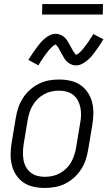

<svg xmlns="http://www.w3.org/2000/svg" viewBox="-20 -921 540 949"><path d="M201 8Q173 8 145.5 2Q118 -4 96 -19Q74 -34 59.5 -56.5Q45 -79 38.5 -105.5Q32 -132 32.5 -160.5Q33 -189 38 -218L58 -338Q62 -363 70 -387.5Q78 -412 92.5 -435Q107 -458 127.5 -476.5Q148 -495 172 -507Q196 -519 221.5 -523.5Q247 -528 272 -528Q300 -528 327.5 -522Q355 -516 377 -501Q399 -486 414 -463.5Q429 -441 435.5 -414.5Q442 -388 441.5 -359.5Q441 -331 436 -302L416 -182Q412 -157 404 -132.5Q396 -108 381.5 -85Q367 -62 346.5 -43.5Q326 -25 302 -13Q278 -1 252 3.5Q226 8 201 8ZM201 -47Q220 -47 239 -51Q258 -55 275.5 -64.5Q293 -74 307.5 -88Q322 -102 331.5 -119Q341 -136 347 -154.5Q353 -173 356 -191L376 -311Q380 -331 380.5 -350.5Q381 -370 377.5 -388.5Q374 -407 365.5 -423.5Q357 -440 342.5 -451.5Q328 -463 309.5 -468Q291 -473 272 -473Q253 -473 234.5 -469Q216 -465 198.5 -455.5Q181 -446 166.5 -432Q152 -418 142 -401Q132 -384 126 -365.5Q120 -347 117 -329L97 -209Q94 -189 93.5 -169.5Q93 -150 96 -131.5Q99 -113 108 -96.5Q117 -80 131 -68.5Q145 -57 163.5 -52Q182 -47 201 -47ZM356 -598Q351 -598 346 -598.5Q341 -599 336.5 -601Q332 -603 327.5 -605Q323 -607 319 -610Q315 -613 311.5 -616Q308 -619 305 -622.5Q302 -626 299.5 -630Q297 -634 294.5 -638.5Q292 -643 289.5 -647Q287 -651 285 -655Q283 -659 280.5 -663Q278 -667 275.5 -672Q273 -677 270.5 -681.5Q268 -686 265.5 -689.5Q263 -693 259.5 -696.5Q256 -700 256 -702Q256 -701 251 -699Q246 -697 243 -694.5Q240 -692 236 -688Q232 -684 230 -682Q228 -680 226 -678Q224 -676 222 -673.5Q220 -671 217.5 -668Q215 -665 213 -662Q211 -659 208.5 -656Q206 -653 203.5 -649.5Q201 -646 198 -642Q195 -638 192.5 -634Q190 -630 187.5 -626Q185 -622 181.5 -617.5Q178 -613 175.5 -608Q173 -603 170 -598L120 -625Q131 -643 141.5 -658Q152 -673 161 -685.5Q170 -698 178.5 -708Q187 -718 199.5 -729Q212 -740 226.5 -747Q241 -754 256 -754Q261 -754 265.5 -753Q270 -752 275 -750.5Q280 -749 284 -746.5Q288 -744 292 -741.5Q296 -739 299.5 -735.5Q303 -732 306 -729Q309 -726 311.5 -721.5Q314 -717 316.5 -713Q319 -709 321.5 -705Q324 -701 326 -697Q328 -693 330.5 -688.5Q333 -684 335.5 -679.5Q338 -675 340.5 -670.5Q343 -666 345.5 -662.5Q348 -659 351.5 -655Q355 -651 355 -649Q355 -650 360 -652Q365 -654 368 -656.5Q371 -659 375 -663Q379 -667 381 -669Q383 -671 385.5 -673.5Q388 -676 389.5 -678.5Q391 -681 393.5 -683.5Q396 -686 398 -689Q400 -692 402.5 -695.5Q405 -699 408 -702.5Q411 -706 413.5 -709.5Q416 -713 418.5 -717Q421 -721 424 -725.5Q427 -730 430 -734.5Q433 -739 436 -743.5Q439 -748 441 -753L491 -727Q480 -708 469.5 -693Q459 -678 450 -665.5Q441 -653 433 -643.5Q425 -634 412 -623Q399 -612 385 -605Q371 -598 356 -598ZM188 -849 189 -901H489L488 -849Z"/></svg>

Font: Iosevka Term Curly Light
Style: Italic
Weight: 300
Italic angle: -9°
Designer: Belleve Invis
Foundry: Belleve Invis
Version: Version 32.3.0